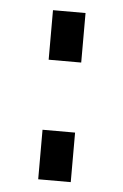

<svg xmlns="http://www.w3.org/2000/svg" viewBox="-43 -528 360 560"><g transform="rotate(5 137.5 -247.5)"><path d="M89.8 -350.1V-495.1H185.1V-350.1ZM89.8 0V-145H185.1V0Z"/></g></svg>

Font: Tiffany Gothic CC
Style: Regular
Weight: 400
Designer: indestructible type*
Foundry: Cowboy Collective
Version: Version 1.000